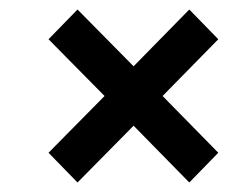

<svg xmlns="http://www.w3.org/2000/svg" viewBox="-20 -499 531 404"><path d="M143.1 -115 82.1 -177.6 200 -297 82.1 -416.4 143.1 -479 261.1 -359.5 378.3 -479 439.3 -416.4 322.1 -297 439.3 -177.6 378.3 -115 261.1 -234.5Z"/></svg>

Font: Rokkitt SemiBold
Style: Italic
Weight: 600
Italic angle: -9°
Designer: Vernon Adams
Foundry: Vernon Adams
Version: Version 3.103